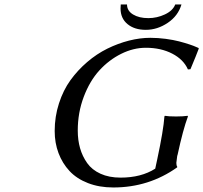

<svg xmlns="http://www.w3.org/2000/svg" viewBox="-20 -827 907 857"><path d="M518.1 -34.2Q610.4 -34.2 672.9 -74.2L682.1 -117.2Q709.5 -245.6 713.9 -307.1L715.8 -310.1Q731.9 -307.1 766.1 -307.1Q781.7 -307.1 794.7 -307.9Q807.6 -308.6 812.5 -309.6L817.9 -310.1L818.8 -307.1Q796.9 -248.5 772.9 -137.2L771 -130.9Q767.1 -103.5 767.1 -100.1Q767.1 -88.4 771 -83V-80.1Q644.5 9.8 485.8 9.8Q422.9 9.8 372.6 -9.8Q322.3 -29.3 290.3 -63.7Q258.3 -98.1 241.2 -143.6Q224.1 -189 224.1 -242.2Q224.1 -306.6 243.2 -365.5Q262.2 -424.3 294.4 -469Q326.7 -513.7 369.1 -550Q411.6 -586.4 459.2 -609.9Q506.8 -633.3 555.9 -645.8Q605 -658.2 650.9 -658.2Q685.1 -658.2 719.7 -653.6Q754.4 -648.9 779.5 -642.3Q804.7 -635.7 825.2 -628.9Q845.7 -622.1 856 -617.2L866.2 -612.8L867.2 -609.9Q856.9 -582 830.1 -518.1L818.8 -517.1Q799.3 -561.5 748.8 -587.6Q698.2 -613.8 630.9 -613.8Q575.2 -613.8 520.8 -586.7Q466.3 -559.6 423.3 -512.5Q380.4 -465.3 353.8 -394.8Q327.1 -324.2 327.1 -244.1Q327.1 -201.7 337.4 -165.5Q347.7 -129.4 369.1 -99.1Q390.6 -68.8 428.7 -51.5Q466.8 -34.2 518.1 -34.2ZM790 -807.1Q774.9 -755.9 728.5 -724.9Q682.1 -693.8 630.9 -693.8Q580.1 -693.8 549.1 -719.5Q518.1 -745.1 518.1 -789.1Q518.1 -801.3 519 -807.1H546.9Q546.9 -778.8 573.7 -762.5Q600.6 -746.1 642.1 -746.1Q680.7 -746.1 716.1 -762.7Q751.5 -779.3 762.2 -807.1Z"/></svg>

Font: Linear Smooth
Style: Italic
Weight: 400
Designer: Philipp H. Poll, Flanker
Foundry: Philipp H. Poll, reworked by Flanker
Version: Version 1.061 | FøM Fix